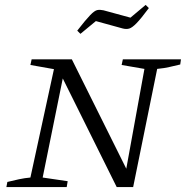

<svg xmlns="http://www.w3.org/2000/svg" viewBox="-20 -763 758 783"><path d="M481 -521H718L715 -500Q692 -495 672 -490Q652 -485 621 -482L523 0H456L236 -443L154 -39L256 -24L252 0H6L10 -21Q34 -27 57.5 -32Q81 -37 104 -39L200 -481L104 -498L109 -521H273L495 -75L569 -482L476 -498ZM308 -625 295 -638Q330 -683 348 -701.5Q366 -720 377 -722Q388 -724 402 -721L512 -691L574 -743L587 -730Q555 -687 537 -668.5Q519 -650 507 -646.5Q495 -643 480 -647L371 -677Z"/></svg>

Font: Piazzolla SC Light
Style: Italic
Weight: 300
Italic angle: -11.3°
Designer: Juan Pablo del Peral
Foundry: Huerta Tipografica
Version: Version 1.330